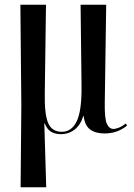

<svg xmlns="http://www.w3.org/2000/svg" viewBox="-20 -556 567 810"><path d="M67 234 70 -112 66 -536H174L169 -166Q167 -77 182.5 -38.5Q198 0 241 0Q282 0 303.5 -44Q325 -88 324 -191L320 -536H428L422 -122Q421 -55 431 -33.5Q441 -12 459 -12Q467 -12 480.5 -17Q494 -22 511 -35L516 -26Q493 -8 470 -0.5Q447 7 421 7Q383 7 360.5 -9.5Q338 -26 333 -66H331Q320 -29 295 -9.5Q270 10 237 10Q212 10 195 -0.5Q178 -11 169 -35H167L175 234Z"/></svg>

Font: Noto Serif Display ExtraCondensed Medium
Style: Regular
Weight: 500
Width: 2
Designer: Monotype Design Team
Foundry: Monotype Imaging Inc.
Version: Version 2.009